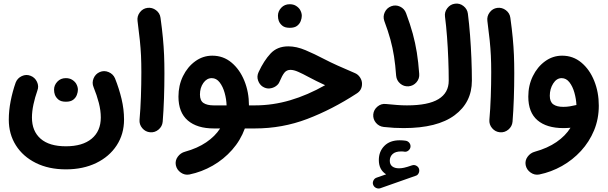

<svg xmlns="http://www.w3.org/2000/svg" viewBox="-20 -678 3411 1077"><path d="M349.6 272Q253.4 272 181.2 236.1Q108.9 200.2 69.1 137.2Q29.3 74.2 29.3 -6.8Q29.3 -57.6 39.8 -111.3Q50.3 -165 67.9 -214.8Q77.6 -239.7 102.3 -251.2Q127 -262.7 151.4 -252.9Q175.8 -243.7 187.5 -219Q199.2 -194.3 189.5 -169.4Q176.3 -132.3 167.7 -92.5Q159.2 -52.7 159.2 -18.6Q159.2 57.6 207.8 100.1Q256.3 142.6 349.6 142.6Q442.9 142.6 494.1 100.1Q545.4 57.6 545.4 -19Q545.4 -58.1 534.4 -100.8Q523.4 -143.6 504.9 -189Q494.6 -213.4 504.9 -238.3Q515.1 -263.2 539.6 -273.9Q564 -284.2 589.1 -273.7Q614.3 -263.2 625 -238.8Q647.9 -181.6 661.9 -123Q675.8 -64.5 675.8 -7.3Q675.8 74.2 634.5 137.5Q593.3 200.7 519.8 236.3Q446.3 272 349.6 272ZM283.2 -175.3Q283.2 -200.2 301.8 -220Q320.3 -239.7 349.1 -239.7Q369.6 -239.7 384 -231Q398.4 -222.2 406.7 -209.5Q417 -191.9 417 -174.8Q417 -161.6 411.1 -145.8Q405.3 -129.9 390.9 -118.7Q376.5 -107.4 349.6 -107.4Q322.3 -107.4 308.1 -119.1Q293.9 -130.9 288.1 -146Q283.2 -159.2 283.2 -175.3Z M751.5 -560.5Q748 -586.9 764.4 -608.6Q780.8 -630.4 807.1 -633.8Q833.5 -637.2 855.2 -620.8Q877 -604.5 880.4 -578.1Q889.2 -514.2 893.8 -465.1Q898.4 -416 900.4 -369.6Q902.3 -323.2 902.3 -266.1Q902.3 -196.8 899.9 -126.2Q897.5 -55.7 892.6 4.9Q890.1 31.2 869.4 48.8Q848.6 66.4 821.8 64Q795.4 61.5 778.1 41Q760.7 20.5 762.7 -5.9Q768.1 -66.4 770.5 -136Q772.9 -205.6 772.9 -272.9Q772.9 -324.7 771 -366Q769 -407.2 764.4 -452.4Q759.8 -497.6 751.5 -560.5Z M1179.7 42.5Q1085.4 42.5 1033.2 -2.4Q981 -47.4 981 -136.2Q981 -198.7 1006.3 -250.7Q1031.7 -302.7 1075 -334.2Q1118.2 -365.7 1170.9 -365.7Q1232.4 -365.7 1278.6 -327.1Q1324.7 -288.6 1350.6 -225.1Q1376.5 -161.6 1376.5 -86.9H1410.2Q1437 -86.9 1455.8 -67.9Q1474.6 -48.8 1474.6 -22Q1474.6 4.9 1455.8 23.7Q1437 42.5 1410.2 42.5H1353.5Q1329.1 109.4 1282 162.6Q1234.9 215.8 1173.1 251.2Q1111.3 286.6 1042.5 300.8Q1016.6 305.7 994.1 290Q971.7 274.4 966.3 248.5Q961.4 222.7 977.1 201.2Q992.7 179.7 1018.1 172.9Q1087.4 153.8 1137 120.1Q1186.5 86.4 1214.8 42.5ZM1178.2 -86.9H1251Q1250 -121.6 1240.2 -156.7Q1230.5 -191.9 1212.2 -215.8Q1193.8 -239.7 1168 -239.7Q1139.6 -239.7 1120.6 -212.6Q1101.6 -185.5 1101.6 -147.9Q1101.6 -113.3 1121.8 -100.1Q1142.1 -86.9 1178.2 -86.9Z M1597.2 -418Q1643.1 -418 1693.8 -396.5Q1744.6 -375 1796.4 -347.7Q1831.1 -329.6 1874.3 -310.1Q1917.5 -290.5 1971.7 -267.6Q1988.8 -260.3 1999.8 -243.4Q2010.7 -226.6 2010.7 -208Q2010.7 -171.9 1980.5 -153.3Q1843.3 -64 1703.4 -10.7Q1563.5 42.5 1410.2 42.5Q1383.3 42.5 1364.3 23.2Q1345.2 3.9 1345.2 -22Q1345.2 -47.9 1364.3 -67.4Q1383.3 -86.9 1410.2 -86.9Q1510.3 -86.9 1607.9 -115.7Q1705.6 -144.5 1803.7 -200.2Q1778.3 -211.9 1755.6 -223.1Q1732.9 -234.4 1711.9 -245.6Q1677.7 -264.2 1652.8 -275.1Q1627.9 -286.1 1609.4 -286.1Q1588.4 -286.1 1575.7 -270.8Q1563 -255.4 1547.4 -218.3Q1542 -204.6 1526.6 -194.1Q1511.2 -183.6 1491.7 -181.9Q1472.2 -180.2 1453.6 -191.9Q1435.5 -203.6 1427.5 -226.8Q1419.4 -250 1430.7 -273.9Q1460.4 -337.9 1497.8 -377.9Q1535.2 -418 1597.2 -418ZM1539.1 -589.8Q1539.1 -614.7 1557.6 -634.5Q1576.2 -654.3 1605 -654.3Q1625.5 -654.3 1639.9 -645.5Q1654.3 -636.7 1662.6 -624Q1672.9 -606.4 1672.9 -589.4Q1672.9 -576.2 1667 -560.3Q1661.1 -544.4 1646.7 -533.2Q1632.3 -522 1605.5 -522Q1578.1 -522 1564 -533.7Q1549.8 -545.4 1543.9 -560.5Q1539.1 -573.7 1539.1 -589.8Z M2073.2 358.4Q2068.8 347.2 2074.7 334.7Q2080.6 322.3 2092.8 318.4L2146 299.8Q2105 274.4 2105 219.7Q2105 171.9 2136 140.4Q2167 108.9 2222.2 108.9Q2239.7 108.9 2255.4 111.3Q2268.1 113.3 2275.9 123Q2283.7 132.8 2282.7 145Q2281.7 157.2 2271.5 166Q2261.2 174.8 2248.5 172.9Q2242.2 171.4 2230.5 171.4Q2198.2 171.4 2182.4 186Q2166.5 200.7 2166.5 223.6Q2166.5 244.6 2180.4 255.4Q2194.3 266.1 2218.3 266.1Q2231.4 266.1 2246.3 262.9Q2261.2 259.8 2291 249.5Q2304.2 245.1 2316.2 252Q2328.1 258.8 2331.1 271.5Q2333.5 283.7 2327.9 294.4Q2322.3 305.2 2311.5 308.1L2113.3 377.9Q2101.6 381.8 2089.6 376.2Q2077.6 370.6 2073.2 358.4ZM2073.7 -36.1Q2076.2 -62.5 2097.2 -80.1Q2118.2 -97.7 2144.5 -94.7Q2179.2 -91.3 2207.3 -89.1Q2235.4 -86.9 2262.7 -86.9Q2382.3 -86.9 2439.7 -122.1Q2497.1 -157.2 2497.1 -225.6Q2497.1 -282.2 2494.6 -345.9Q2492.2 -409.7 2487.5 -471.7Q2482.9 -533.7 2476.1 -585Q2472.7 -610.8 2489.3 -632.3Q2505.9 -653.8 2531.7 -657.2Q2558.1 -661.1 2579.6 -644.3Q2601.1 -627.4 2604.5 -601.6Q2611.8 -544.9 2616.7 -480.5Q2621.6 -416 2624.3 -350.6Q2627 -285.2 2627 -225.6Q2627 -103.5 2530 -31.5Q2433.1 40.5 2244.6 40.5Q2217.3 40.5 2190.9 39.1Q2164.6 37.6 2132.8 34.2Q2106 31.2 2088.9 11Q2071.8 -9.3 2073.7 -36.1ZM2135.7 -560.5Q2127 -585.4 2138.4 -609.6Q2149.9 -633.8 2174.8 -643.1Q2199.7 -652.3 2224.1 -640.9Q2248.5 -629.4 2257.8 -604Q2281.2 -541 2295.4 -489Q2309.6 -437 2318.1 -383.8Q2326.7 -330.6 2331.5 -264.2Q2334 -237.3 2316.4 -216.8Q2298.8 -196.3 2272 -193.8Q2245.1 -191.9 2224.9 -209.2Q2204.6 -226.6 2202.1 -253.4Q2197.8 -313.5 2190.2 -361.8Q2182.6 -410.2 2169.7 -457.3Q2156.7 -504.4 2135.7 -560.5Z M2713.9 -560.5Q2710.4 -586.9 2726.8 -608.6Q2743.2 -630.4 2769.5 -633.8Q2795.9 -637.2 2817.6 -620.8Q2839.4 -604.5 2842.8 -578.1Q2851.6 -514.2 2856.2 -465.1Q2860.8 -416 2862.8 -369.6Q2864.7 -323.2 2864.7 -266.1Q2864.7 -196.8 2862.3 -126.2Q2859.9 -55.7 2855 4.9Q2852.5 31.2 2831.8 48.8Q2811 66.4 2784.2 64Q2757.8 61.5 2740.5 41Q2723.1 20.5 2725.1 -5.9Q2730.5 -66.4 2732.9 -136Q2735.4 -205.6 2735.4 -272.9Q2735.4 -324.7 2733.4 -366Q2731.4 -407.2 2726.8 -452.4Q2722.2 -497.6 2713.9 -560.5Z M3133.3 -365.7Q3194.8 -365.7 3241.2 -326.9Q3287.6 -288.1 3313.2 -224.4Q3338.9 -160.6 3338.9 -85.4Q3338.9 -10.7 3312.3 53.5Q3285.6 117.7 3239 168.5Q3192.4 219.2 3132.1 253.2Q3071.8 287.1 3004.9 300.8Q2979 305.7 2956.5 290Q2934.1 274.4 2928.7 248.5Q2923.8 222.7 2939.5 201.2Q2955.1 179.7 2980.5 172.9Q3051.3 153.3 3101.6 118.7Q3151.9 84 3180.2 38.6Q3160.2 40.5 3140.6 40.5Q3046.4 40.5 2994.9 -3.4Q2943.4 -47.4 2943.4 -136.2Q2943.4 -198.7 2968.8 -250.7Q2994.1 -302.7 3037.4 -334.2Q3080.6 -365.7 3133.3 -365.7ZM3064 -141.1Q3064 -106.9 3083.5 -92.8Q3103 -78.6 3139.6 -78.6Q3158.7 -78.6 3176.5 -81.5Q3194.3 -84.5 3210.4 -88.4Q3211.9 -88.9 3213.4 -88.9Q3211.9 -123 3202.1 -158Q3192.4 -192.9 3174.3 -216.3Q3156.2 -239.7 3130.4 -239.7Q3102.1 -239.7 3083 -209.5Q3064 -179.2 3064 -141.1Z"/></svg>

Font: Mikhak-DS2-FD Bold
Style: Regular
Weight: 700
Designer: Amin Abedi
Version: Version 3.4